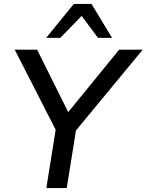

<svg xmlns="http://www.w3.org/2000/svg" viewBox="-20 -958 747 978"><path d="M216 0 269 -331 280 -265 55 -705H169L337 -368H312L587 -705H707L341 -262L373 -331L320 0ZM215 -765 356 -938H446L551 -765H479L396 -877L287 -765Z"/></svg>

Font: Mulish ExtraLight SemiBold
Style: Italic
Weight: 600
Italic angle: -9°
Version: Version 3.603